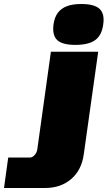

<svg xmlns="http://www.w3.org/2000/svg" viewBox="-125 -758 537 958"><path d="M25 28Q36 28 47 16.5Q58 5 61 -12L129 -500H365L293 12Q282 91 230 135.5Q178 180 100 180H-105L-84 28ZM251 -534Q186 -534 160.5 -558Q135 -582 142 -636Q147 -672 163.5 -694Q180 -716 208.5 -727Q237 -738 281 -738Q346 -738 372 -713.5Q398 -689 390 -636Q383 -582 350 -558Q317 -534 251 -534Z"/></svg>

Font: Fivo Sans Modern ExtBlk
Style: Regular
Weight: 900
Designer: Alexander Slobzheninov
Foundry: Alexander Slobzheninov
Version: 1.0